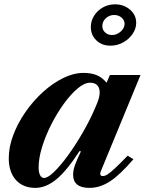

<svg xmlns="http://www.w3.org/2000/svg" viewBox="-20 -880 692 910"><path d="M148 10.5Q89 10.5 55.2 -27.2Q21.5 -65 21.5 -130Q21.5 -183.5 43 -240.2Q64.5 -297 101 -349.5Q137.5 -402 183.5 -443.8Q229.5 -485.5 279.2 -510Q329 -534.5 376 -534.5Q413 -534.5 439 -523.5Q465 -512.5 485 -488L501 -524.5H646L457.5 -67.5Q453.5 -57.5 456 -51.5Q458.5 -45.5 467 -45.5Q477 -45.5 489.8 -53.5Q502.5 -61.5 524.8 -82.2Q547 -103 585 -142L612.5 -125.5Q549 -51.5 501.5 -20.5Q454 10.5 404 10.5Q326.5 10.5 326.5 -52.5Q326.5 -73 335.5 -98Q344.5 -123 363.5 -162.5L357 -164Q296.5 -70.5 247 -30Q197.5 10.5 148 10.5ZM189 -36.5Q206.5 -36.5 236.5 -65.5Q266.5 -94.5 301.8 -142.8Q337 -191 371.2 -250Q405.5 -309 431 -368.5Q444 -398 448.2 -413.2Q452.5 -428.5 452.5 -441Q452.5 -464 440.8 -476Q429 -488 407 -488Q380.5 -488 348 -460.8Q315.5 -433.5 283 -388.8Q250.5 -344 223.2 -290.5Q196 -237 179.5 -183.5Q163 -130 163 -86.5Q163 -63.5 169.8 -50Q176.5 -36.5 189 -36.5ZM503.5 -663.5Q462.7 -663.5 436.6 -688.8Q410.5 -714 410.5 -751.9Q410.5 -781 426 -805.5Q441.5 -830 467.6 -844.8Q493.7 -859.5 525 -859.5Q567 -859.5 596.2 -834.2Q625.5 -809 625.5 -771.9Q625.5 -743.7 608.2 -718.9Q591 -694 563.3 -678.8Q535.6 -663.5 503.5 -663.5ZM510.5 -714Q533.8 -714 552.2 -730.5Q570.5 -747 570.5 -767.1Q570.5 -784.5 555.9 -796.8Q541.4 -809 521 -809Q498.6 -809 481.8 -793.6Q465 -778.3 465 -756.5Q465 -738 478.5 -726Q492 -714 510.5 -714Z"/></svg>

Font: Libre Caslon Text
Style: Italic
Weight: 400
Italic angle: -22.583°
Designer: Pablo Impallari, Rodrigo Fuenzalida, Katja Schimmel
Foundry: Pablo Impallari, Rodrigo Fuenzalida
Version: Version 2.000